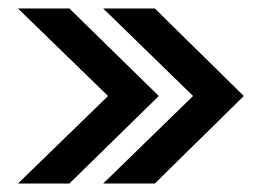

<svg xmlns="http://www.w3.org/2000/svg" viewBox="-20 -474 625 454"><path d="M224 -40H346L556.5 -247L346 -454H224L436.5 -247ZM22.5 -40H144L355.5 -247L144 -454H22.5L235.5 -247Z"/></svg>

Font: Anybody Medium
Style: Regular
Weight: 500
Designer: Tyler Finck
Foundry: Etcetera Type Company
Version: Version 1.110